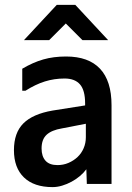

<svg xmlns="http://www.w3.org/2000/svg" viewBox="-20 -768 540 785"><path d="M331 -262 233 -243Q191 -236 170.5 -217Q150 -198 150 -161Q150 -129 166 -111Q182 -93 215 -93Q239 -93 260 -102Q281 -111 297 -126Q313 -141 322 -162Q331 -183 331 -207ZM71 -397V-487Q115 -513 157 -525Q199 -537 250 -537Q342 -537 389 -487Q436 -437 436 -338V-16H335L333 -76Q322 -61 306.5 -48Q291 -35 272.5 -25Q254 -15 234 -9Q214 -3 195 -3Q119 -3 78 -42.5Q37 -82 37 -154Q37 -225 75.5 -263.5Q114 -302 195 -316L328 -337V-345Q328 -399 307 -423Q286 -447 244 -447Q202 -447 163.5 -435Q125 -423 84 -397ZM288 -748 422 -604H317L249 -672L181 -604H78L212 -748Z"/></svg>

Font: D2Coding ligature
Style: Bold
Weight: 700
Monospace: yes
Designer: Yong-Rak Park; Jeong-Hwan Yoon; Sang-Min Lee;
Foundry: NHN Corporation
Version: Version 1.3.2; Build 20180524